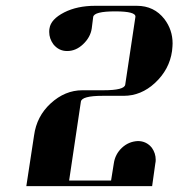

<svg xmlns="http://www.w3.org/2000/svg" viewBox="-20 -635 610 655"><path d="M69.8 0 96.2 -172.9Q105 -238.3 152.8 -282.2Q201.7 -327.1 261.2 -327.1H333Q404.3 -327.1 407.2 -346.2L441.9 -577.1Q444.8 -596.2 373 -596.2Q300.8 -596.2 297.9 -577.1L293 -538.1Q288.6 -507.8 263.2 -483.9Q238.8 -460.9 209 -460.9Q180.7 -460.9 162.1 -483.9Q147.9 -503.4 147.9 -525.9Q147.9 -534.2 148.9 -538.1Q153.3 -569.3 199.2 -592.8Q243.7 -615.2 304.2 -615.2H446.8Q505.9 -615.2 541 -569.8Q568.8 -533.2 568.8 -486.8Q568.8 -478.5 566.9 -460.9Q558.1 -397.9 508.8 -352.1Q461.4 -308.1 401.9 -308.1H330.1Q258.8 -308.1 255.9 -288.1L215.8 -19H358.9L368.2 -77.1Q372.6 -108.9 396 -130.9Q418.9 -152.3 450.2 -153.8Q479.5 -153.8 498 -130.9Q511.2 -112.3 511.2 -89.8Q511.2 -83 509.8 -77.1L499 0Z"/></svg>

Font: Hjet
Style: Italic
Weight: 400
Designer: T. Christopher White
Version: Version 1.2